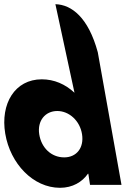

<svg xmlns="http://www.w3.org/2000/svg" viewBox="-20 -880 599 915"><path d="M5 -243C29 -100 138 15 266 15C326 15 372 -13 399 -52H401L409 1H559L446 -631C401 -797 321 -858 244 -860L335 -438C291 -479 238 -502 179 -502C51 -502 -19 -386 5 -243ZM167 -240C157 -305 196 -351 253 -351C309 -351 361 -305 371 -240C381 -176 345 -130 286 -130C224 -130 177 -176 167 -240Z"/></svg>

Font: Poland Can Into
Style: Bold
Weight: 700
Foundry: Cannot Into Space Fonts
Version: Version 0.99